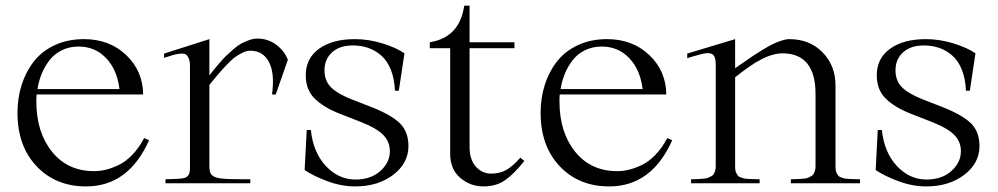

<svg xmlns="http://www.w3.org/2000/svg" viewBox="-20 -650 3540 681"><path d="M42 -250Q42 -302.7 56.9 -349.4Q71.8 -396 100.3 -432.4Q128.9 -468.8 174.6 -490Q220.2 -511.2 277.8 -511.2Q368.2 -511.2 427.5 -454.8Q486.8 -398.4 487.8 -314.9H109.9Q108.9 -307.1 108.9 -290Q108.9 -181.2 164.3 -112.1Q219.7 -43 314 -43Q334 -43 354.7 -47.9Q375.5 -52.7 400.4 -64.5Q425.3 -76.2 449.2 -100.8Q473.1 -125.5 491.2 -160.2L508.8 -152.8Q436 11.2 285.2 11.2Q177.7 11.2 109.9 -60.3Q42 -131.8 42 -250ZM112.8 -334H403.8Q395.5 -402.8 356.4 -443.8Q317.4 -484.9 258.8 -484.9Q226.6 -484.9 200.2 -472.2Q173.8 -459.5 156.5 -437.5Q139.2 -415.5 128.4 -389.6Q117.7 -363.8 112.8 -334Z M944.8 -314.9Q955.1 -390.6 933.8 -430.4Q912.6 -470.2 867.7 -470.2Q854 -470.2 838.4 -462.2Q822.8 -454.1 810.8 -445.1Q798.8 -436 779.8 -415.5Q760.7 -395 752 -384.5Q743.2 -374 722.7 -349.1V-58.1Q722.7 -44.9 726.1 -37.1Q729.5 -29.3 737.8 -24.4Q746.1 -19.5 759.8 -17.6Q773.4 -15.6 793.7 -14.9Q814 -14.2 841.8 -14.2Q847.2 -14.2 850.3 -14.2Q853.5 -14.2 858.4 -14.2Q863.3 -14.2 867.7 -14.2V0H566.9V-14.2Q622.1 -15.1 633.8 -18.6Q651.4 -23.9 653.3 -44.4Q653.8 -48.8 653.8 -54.2V-416Q653.8 -433.1 649.4 -443.1Q645 -453.1 638.9 -457Q632.8 -460.9 619.9 -459.7Q606.9 -458.5 596.7 -455.6Q586.4 -452.6 566.4 -446.3Q563.5 -445.3 562 -444.8V-460L722.7 -511.2V-382.8Q735.4 -398.4 739.7 -404.1Q744.1 -409.7 759 -427Q773.9 -444.3 782.7 -452.6Q791.5 -460.9 807.4 -474.9Q823.2 -488.8 835.4 -495.4Q847.7 -502 863.3 -507.6Q878.9 -513.2 893.1 -513.2Q930.2 -513.2 959.5 -491.5Q988.8 -469.7 1001 -438L958 -314.9Z M1414.6 -460.9 1394.5 -328.1H1380.9Q1378.9 -370.6 1366.5 -402.1Q1354 -433.6 1333.3 -452.1Q1312.5 -470.7 1287.1 -479.7Q1261.7 -488.8 1231.4 -488.8Q1184.1 -488.8 1157.5 -464.1Q1130.9 -439.5 1130.9 -400.9Q1130.9 -363.3 1154.1 -340.3Q1177.2 -317.4 1226.6 -297.9L1300.8 -269Q1370.1 -241.2 1399.4 -211.7Q1428.7 -182.1 1428.7 -131.8Q1428.7 -71.3 1374.8 -30Q1320.8 11.2 1239.7 11.2Q1190.4 11.2 1139.9 -7.8Q1089.4 -26.9 1060.5 -46.9L1067.9 -189H1082.5Q1090.8 -109.4 1135.7 -61.3Q1180.7 -13.2 1240.7 -13.2Q1295.4 -13.2 1329.1 -43.5Q1362.8 -73.7 1362.8 -113.8Q1362.8 -147 1339.6 -171.1Q1316.4 -195.3 1258.8 -217.8L1186.5 -246.1Q1127.9 -269 1096.2 -300.3Q1064.5 -331.5 1064.5 -382.8Q1064.5 -443.4 1111.8 -477.3Q1159.2 -511.2 1238.8 -511.2Q1287.6 -511.2 1336.4 -496.1Q1385.3 -481 1414.6 -460.9Z M1839.8 -79.1Q1804.7 -34.7 1772.7 -11.7Q1740.7 11.2 1694.8 11.2Q1647.9 11.2 1612.3 -19.3Q1576.7 -49.8 1576.7 -105V-479H1504.4V-500Q1610.8 -517.6 1626.5 -629.9H1645.5V-500H1804.7V-479H1645.5V-128.9Q1645.5 -83.5 1668 -58.8Q1690.4 -34.2 1721.7 -34.2Q1752.4 -34.2 1775.1 -46.9Q1797.9 -59.6 1825.7 -90.8Z M1897.5 -250Q1897.5 -302.7 1912.4 -349.4Q1927.2 -396 1955.8 -432.4Q1984.4 -468.8 2030 -490Q2075.7 -511.2 2133.3 -511.2Q2223.6 -511.2 2283 -454.8Q2342.3 -398.4 2343.3 -314.9H1965.3Q1964.4 -307.1 1964.4 -290Q1964.4 -181.2 2019.8 -112.1Q2075.2 -43 2169.4 -43Q2189.5 -43 2210.2 -47.9Q2231 -52.7 2255.9 -64.5Q2280.8 -76.2 2304.7 -100.8Q2328.6 -125.5 2346.7 -160.2L2364.3 -152.8Q2291.5 11.2 2140.6 11.2Q2033.2 11.2 1965.3 -60.3Q1897.5 -131.8 1897.5 -250ZM1968.3 -334H2259.3Q2251 -402.8 2211.9 -443.8Q2172.9 -484.9 2114.3 -484.9Q2082 -484.9 2055.7 -472.2Q2029.3 -459.5 2012 -437.5Q1994.6 -415.5 1983.9 -389.6Q1973.1 -363.8 1968.3 -334Z M2872.6 -316.9Q2872.6 -460.9 2754.4 -460.9Q2742.7 -460.9 2729.7 -458Q2716.8 -455.1 2705.6 -450.9Q2694.3 -446.8 2680.7 -439.7Q2667 -432.6 2658 -427Q2648.9 -421.4 2636 -412.4Q2623 -403.3 2616.9 -398.7Q2610.8 -394 2600.1 -385.7Q2589.4 -377.4 2587.4 -376V-60.1Q2587.4 -51.8 2588.4 -45.7Q2589.4 -39.6 2592.3 -34.9Q2595.2 -30.3 2597.4 -26.9Q2599.6 -23.4 2605.7 -21.5Q2611.8 -19.5 2615.2 -18.1Q2618.7 -16.6 2627.4 -15.9Q2636.2 -15.1 2640.9 -15.1Q2645.5 -15.1 2657 -14.6Q2668.5 -14.2 2674.3 -14.2V0H2431.2V-14.2Q2436 -14.2 2447.5 -14.6Q2459 -15.1 2463.9 -15.4Q2468.8 -15.6 2478.3 -16.6Q2487.8 -17.6 2491.9 -19.5Q2496.1 -21.5 2502.4 -24.7Q2508.8 -27.8 2511.5 -32.5Q2514.2 -37.1 2516.4 -44.2Q2518.6 -51.3 2518.6 -60.1V-422.9Q2518.6 -438 2515.1 -446.5Q2511.7 -455.1 2505.4 -458.5Q2499 -461.9 2489 -461.4Q2479 -460.9 2467 -458Q2455.1 -455.1 2439 -450.2Q2424.8 -445.8 2417.5 -443.8V-460L2587.4 -511.2V-408.2Q2592.8 -411.6 2615.5 -427.5Q2638.2 -443.4 2649.9 -451.2Q2661.6 -459 2683.3 -472.4Q2705.1 -485.8 2719.5 -492.9Q2733.9 -500 2750.7 -505.6Q2767.6 -511.2 2779.3 -511.2Q2851.6 -511.2 2897.5 -464.4Q2943.4 -417.5 2943.4 -347.2V-60.1Q2943.4 -51.8 2944.3 -45.7Q2945.3 -39.6 2948.2 -34.9Q2951.2 -30.3 2953.4 -26.9Q2955.6 -23.4 2961.7 -21.5Q2967.8 -19.5 2971.2 -18.1Q2974.6 -16.6 2983.4 -15.9Q2992.2 -15.1 2996.8 -15.1Q3001.5 -15.1 3012.9 -14.6Q3024.4 -14.2 3030.3 -14.2V0H2785.2V-14.2Q2790 -14.2 2801.5 -14.6Q2813 -15.1 2817.9 -15.4Q2822.8 -15.6 2832.3 -16.6Q2841.8 -17.6 2845.9 -19.5Q2850.1 -21.5 2856.4 -24.7Q2862.8 -27.8 2865.5 -32.5Q2868.2 -37.1 2870.4 -44.2Q2872.6 -51.3 2872.6 -60.1Z M3439.9 -460.9 3419.9 -328.1H3406.2Q3404.3 -370.6 3391.8 -402.1Q3379.4 -433.6 3358.6 -452.1Q3337.9 -470.7 3312.5 -479.7Q3287.1 -488.8 3256.8 -488.8Q3209.5 -488.8 3182.9 -464.1Q3156.2 -439.5 3156.2 -400.9Q3156.2 -363.3 3179.4 -340.3Q3202.6 -317.4 3252 -297.9L3326.2 -269Q3395.5 -241.2 3424.8 -211.7Q3454.1 -182.1 3454.1 -131.8Q3454.1 -71.3 3400.1 -30Q3346.2 11.2 3265.1 11.2Q3215.8 11.2 3165.3 -7.8Q3114.7 -26.9 3085.9 -46.9L3093.3 -189H3107.9Q3116.2 -109.4 3161.1 -61.3Q3206.1 -13.2 3266.1 -13.2Q3320.8 -13.2 3354.5 -43.5Q3388.2 -73.7 3388.2 -113.8Q3388.2 -147 3365 -171.1Q3341.8 -195.3 3284.2 -217.8L3211.9 -246.1Q3153.3 -269 3121.6 -300.3Q3089.8 -331.5 3089.8 -382.8Q3089.8 -443.4 3137.2 -477.3Q3184.6 -511.2 3264.2 -511.2Q3313 -511.2 3361.8 -496.1Q3410.6 -481 3439.9 -460.9Z"/></svg>

Font: Ortica Linear Light
Style: Regular
Weight: 300
Designer: Benedetta Bovani
Foundry: Collletttivo
Version: Version 2.000;Glyphs 3.1.2 (3151)